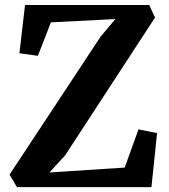

<svg xmlns="http://www.w3.org/2000/svg" viewBox="-20 -766 691 786"><path d="M49.5 0 19 -51 392.5 -617 452.5 -688 188.5 -674.5 135 -537.5 59.5 -548 82.5 -745.5H591L614.5 -694L247 -130.5L182.5 -60L490.5 -80L547 -236.5L623 -221L600 0Z"/></svg>

Font: Merriweather 24pt
Style: Bold
Weight: 700
Designer: Eben Sorkin
Foundry: Eben Sorkin
Version: Version 2.100